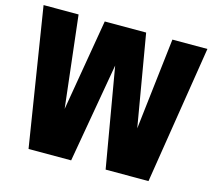

<svg xmlns="http://www.w3.org/2000/svg" viewBox="-109 -914 1168 1048"><g transform="rotate(15 475.0 -390.0)"><path d="M571.8 0 475.1 -562 377 0H136.2L12.2 -779.8H210L270 -262.2L357.9 -779.8H591.8L680.2 -262.2L740.2 -779.8H938L814 0Z"/></g></svg>

Font: Cooper Hewitt
Style: Heavy
Weight: 713
Designer: Village Type and Design LLC
Foundry: Cooper Hewitt Smithsonian Design Museum
Version: 1.000